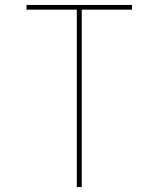

<svg xmlns="http://www.w3.org/2000/svg" viewBox="-20 -755 640 775"><path d="M290 0V-716H87V-735H513V-716H310V0Z"/></svg>

Font: Iosevka Curly Thin Extended
Style: Regular
Weight: 100
Width: 7
Monospace: yes
Designer: Belleve Invis
Foundry: Belleve Invis
Version: Version 11.1.0; ttfautohint (v1.8.3)